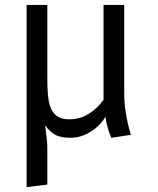

<svg xmlns="http://www.w3.org/2000/svg" viewBox="-20 -547 640 779"><path d="M484 -168Q484 -90 511 0L432 12Q425 -1 417.5 -27Q410 -53 408 -73Q385 -35 346 -11.5Q307 12 267 12Q227 12 205 0.5Q183 -11 163 -39Q172 26 172 49V202L88 212V-527H172V-231Q172 -171 178 -136.5Q184 -102 203.5 -82.5Q223 -63 261 -63Q305 -63 340 -85Q375 -107 400 -142V-527H484Z"/></svg>

Font: Fira Mono
Style: Regular
Weight: 400
Designer: Carrois Corporate & Edenspiekermann AG
Foundry: Carrois Corporate GbR & Edenspiekermann AG
Version: Version 3.206